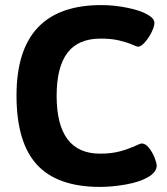

<svg xmlns="http://www.w3.org/2000/svg" viewBox="-20 -728 659 756"><path d="M45 -352Q45 -708 379 -708Q429 -708 481 -697.5Q533 -687 562 -670Q588 -655 588 -638Q588 -624 577 -601.5Q566 -579 550.5 -561.5Q535 -544 523 -544Q520 -544 499 -553Q478 -562 448 -569Q418 -576 376 -576Q288 -576 245.5 -520Q203 -464 203 -351Q203 -123 374 -123Q419 -123 452 -132Q485 -141 516 -155Q532 -163 538 -163Q553 -163 566.5 -146Q580 -129 588.5 -107.5Q597 -86 597 -76Q597 -50 562 -30Q529 -11 475 -1.5Q421 8 374 8Q206 8 125.5 -79.5Q45 -167 45 -352Z"/></svg>

Font: Asap-Bold
Style: Bold
Weight: 700
Designer: Pablo Cosgaya
Foundry: Omnibus-Type
Version: Version 2.000; ttfautohint (v1.8)